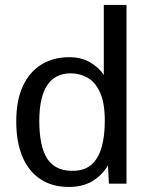

<svg xmlns="http://www.w3.org/2000/svg" viewBox="-20 -741 590 773"><path d="M256.8 11.7Q189.9 11.7 142.6 -19.8Q95.2 -51.3 70.3 -110.1Q45.4 -168.9 45.4 -251.5Q45.4 -337.9 72.5 -395.3Q99.6 -452.6 147.5 -481.7Q195.3 -510.7 258.3 -510.7Q305.2 -510.7 339.8 -491.7Q374.5 -472.7 397.9 -439.9V-721.2H489.3V-1.5H418.5L414.6 -75.7Q391.6 -35.6 352.5 -12Q313.5 11.7 256.8 11.7ZM268.6 -53.2Q317.4 -52.2 346.4 -76.7Q375.5 -101.1 388.7 -146.7Q401.9 -192.4 401.9 -254.4Q401.9 -328.1 382.3 -369.9Q362.8 -411.6 331.1 -429Q299.3 -446.3 263.2 -445.8Q200.2 -444.8 169.2 -396.5Q138.2 -348.1 138.2 -253.9Q138.2 -153.3 169.2 -103.8Q200.2 -54.2 268.6 -53.2Z"/></svg>

Font: Pontano Sans Medium
Style: Regular
Weight: 500
Designer: Vernon Adams
Foundry: Vernon Adams
Version: Version 2.001